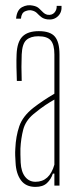

<svg xmlns="http://www.w3.org/2000/svg" viewBox="-20 -727 314 752"><path d="M119 5Q81 5 62 -21Q43 -47 41 -90Q40 -105 39.5 -118Q39 -131 40 -145Q42 -193 55.5 -232.5Q69 -272 111 -305Q129 -319 150 -333Q171 -347 193 -360V-514Q193 -552 179 -568.5Q165 -585 130 -585Q100 -585 83.5 -570.5Q67 -556 65 -514Q63 -468 65 -410H46Q45 -437 44.5 -464.5Q44 -492 45 -514Q47 -563 68 -584Q89 -605 132 -605Q177 -605 195 -583.5Q213 -562 213 -514V0H193V-47H187Q180 -25 164 -10Q148 5 119 5ZM119 -15Q174 -15 193 -82V-337Q177 -328 158 -315.5Q139 -303 111 -280Q80 -254 71 -219.5Q62 -185 60 -145Q60 -137 60 -121.5Q60 -106 61 -90Q63 -54 78.5 -34.5Q94 -15 119 -15ZM43 -654Q46 -688 66.5 -699Q87 -710 109 -705Q125 -702 133.5 -693.5Q142 -685 149.5 -678Q157 -671 167 -669Q184 -667 193.5 -678Q203 -689 202 -704H221Q223 -679 207 -663.5Q191 -648 166 -651Q151 -653 142 -660Q133 -667 125.5 -675Q118 -683 105 -686Q94 -689 79 -683Q64 -677 62 -654Z"/></svg>

Font: Big Shoulders Display Thin
Style: Regular
Weight: 100
Designer: Patric King
Foundry: XO Type Co
Version: Version 1.000; ttfautohint (v1.8.2)